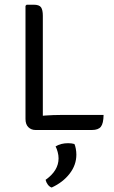

<svg xmlns="http://www.w3.org/2000/svg" viewBox="-20 -566 498 836"><path d="M166.5 0H134.5Q116 0 103.5 -12.2Q91 -24.5 91 -48V-540.5L96 -545.5H126.5Q151 -545.5 158.8 -534Q166.5 -522.5 166.5 -497.5ZM431 -65.5Q430.5 -28.5 419.2 -14.2Q408 0 380.5 0H134.5L107.5 -55Q141.5 -60.5 177.2 -63Q213 -65.5 245.5 -65.5ZM304 61Q307.5 68 310 81.2Q312.5 94.5 312.5 107Q312.5 152.5 283.2 190.2Q254 228 205 250.5Q195.5 247.5 188.2 237.8Q181 228 178.5 217Q235 177 235 123.5Q235 110 231.2 96Q227.5 82 222 71.5Q244.5 57.5 276.5 57.5Q292.5 57.5 304 61Z"/></svg>

Font: Signika SC
Style: Regular
Weight: 300
Designer: Anna Giedryś
Foundry: Anna Giedryś
Version: Version 2.000